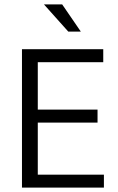

<svg xmlns="http://www.w3.org/2000/svg" viewBox="-20 -854 537 874"><path d="M80 -630H450V-571H152V-355H424V-296H152V-59H453V0H80ZM180 -834H263L348 -710H291Z"/></svg>

Font: Mukta Light
Style: Regular
Weight: 300
Designer: Girish Dalvi and Yashodeep Gholap
Foundry: Ek Type
Version: Version 2.538;PS 1.002;hotconv 16.6.51;makeotf.lib2.5.65220;